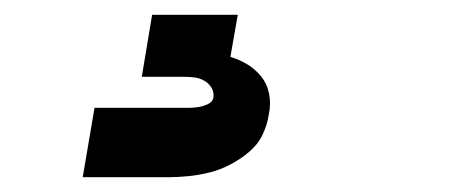

<svg xmlns="http://www.w3.org/2000/svg" viewBox="-20 -20 640 260"><path d="M207 220H92L108 126H223Q229 126 235.5 126Q242 126 248.5 125Q255 124 261.5 121Q268 118 269 112Q270 105 266.5 99Q263 93 257 89.5Q251 86 244 85Q237 84 230 84H172L186 0H302L292 57Q305 61 315.5 67.5Q326 74 334 84Q342 94 344.5 107.5Q347 121 344 135Q342 149 335.5 162.5Q329 176 317 186Q305 196 291.5 203Q278 210 264 213.5Q250 217 235.5 218.5Q221 220 207 220Z"/></svg>

Font: Iosevka Heavy Extended Oblique
Style: Regular
Weight: 900
Width: 7
Italic angle: -9°
Monospace: yes
Designer: Belleve Invis
Foundry: Belleve Invis
Version: Version 32.5.0; ttfautohint (v1.8.4)